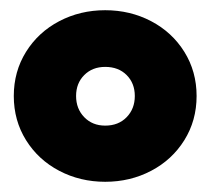

<svg xmlns="http://www.w3.org/2000/svg" viewBox="-20 -752 412 376"><path d="M7 -564Q7 -612 31 -650.5Q55 -689 96 -710.5Q137 -732 186 -732Q235 -732 276 -710.5Q317 -689 341 -650.5Q365 -612 365 -564Q365 -516 341 -477.5Q317 -439 276 -417.5Q235 -396 186 -396Q137 -396 96 -417.5Q55 -439 31 -477.5Q7 -516 7 -564ZM186 -506Q212 -506 228 -522.5Q244 -539 244 -564Q244 -589 228 -605Q212 -621 186 -621Q161 -621 145 -605Q129 -589 129 -564Q129 -539 145 -522.5Q161 -506 186 -506Z"/></svg>

Font: Aspekta 1000
Style: Regular
Weight: 1000
Designer: Ivo Dolenc
Version: Version 2.000